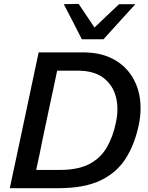

<svg xmlns="http://www.w3.org/2000/svg" viewBox="-20 -988 776 1008"><path d="M31.5 0Q44 -58 55.5 -113Q67 -167.5 81.5 -234.5L132 -473Q146.5 -542 158.5 -598.2Q170.5 -654.5 183 -713H415.5Q502 -713 564.5 -682.8Q627 -652.5 664.5 -599.5Q702 -546.5 713.5 -478Q718 -450 718 -420.5Q718 -377.5 708.5 -332Q687.5 -231 640.2 -156.2Q593 -81.5 507.8 -40.8Q422.5 0 286 0ZM170 -96H296Q390 -96 448.8 -126.8Q507.5 -157.5 540.2 -213.2Q573 -269 588.5 -344.5Q596.5 -381 596.5 -415Q596.5 -448.5 588.5 -479.5Q572.5 -541.5 523 -579.2Q473.5 -617 387.5 -617H280Q271.5 -577.5 263.5 -538Q255 -498.5 244.5 -450L204.5 -261Q195 -213.5 186.8 -174Q178.5 -134.5 170 -96ZM409.5 -782Q386 -828.5 362.2 -874.8Q338.5 -921 315 -966L393 -967.5Q413.5 -937 434.2 -906Q455 -875 476 -843.5Q509 -875 541 -905.5Q573 -935.5 605 -966H690.5Q648 -919.5 607 -874.2Q566 -829 523.5 -782Z"/></svg>

Font: Heraclito Medium
Style: Italic
Weight: 500
Italic angle: -12°
Designer: Kostas Bartsokas (font) & Cristiano Sobral (main changes)
Foundry: Kostas Bartsokas (font) & Cristiano Sobral (main changes)
Version: Version 1.00;July 8, 2020;FontCreator 13.0.0.2655 64-bit